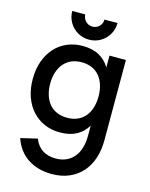

<svg xmlns="http://www.w3.org/2000/svg" viewBox="-143 -835 919 1180"><g transform="rotate(15 316.5 -245.5)"><path d="M310.5 -602Q271.5 -602 238.2 -621.2Q205 -640.5 185.8 -673.5Q166.5 -706.5 166.5 -746H249.5Q249.5 -729.5 257.8 -715.5Q266 -701.5 280 -693.2Q294 -685 310.5 -685Q327.5 -685 341.5 -693.2Q355.5 -701.5 363.5 -715.5Q371.5 -729.5 371.5 -746H454.5Q454.5 -706.5 435.2 -673.5Q416 -640.5 383 -621.2Q350 -602 310.5 -602ZM285 -555Q348 -555 390.5 -531.5Q433 -508 458.5 -465V-540H563V-28.5Q563 33 546 85Q529 137 495.8 174.8Q462.5 212.5 413.8 233.8Q365 255 301.5 255Q258 255 219.8 244.2Q181.5 233.5 150.2 213Q119 192.5 96 162Q73 131.5 59.5 91.5L165.5 66.5Q182 110.5 216.5 133.5Q251 156.5 301.5 156.5Q340 156.5 369.2 143Q398.5 129.5 418.5 105Q438.5 80.5 448.5 46.2Q458.5 12 458.5 -30V-94.5Q433 -51.5 390.2 -28.2Q347.5 -5 285 -5Q231.5 -5 186.5 -24.5Q141.5 -44 109 -79.8Q76.5 -115.5 58.2 -166.2Q40 -217 40 -279.5Q40 -343 58.5 -394Q77 -445 109.5 -480.8Q142 -516.5 187 -535.8Q232 -555 285 -555ZM305 -103.5Q342 -103.5 370.5 -116Q399 -128.5 418.5 -151.5Q438 -174.5 448.2 -207Q458.5 -239.5 458.5 -279.5Q458.5 -321 447.8 -353.8Q437 -386.5 417.2 -409.5Q397.5 -432.5 369 -444.5Q340.5 -456.5 305 -456.5Q269 -456.5 240.2 -444Q211.5 -431.5 191.8 -408.2Q172 -385 161.5 -352.2Q151 -319.5 151 -279.5Q151 -238.5 161.8 -205.8Q172.5 -173 192.2 -150.2Q212 -127.5 240.5 -115.5Q269 -103.5 305 -103.5Z"/></g></svg>

Font: Vela Sans SemBd
Style: Regular
Weight: 600
Designer: Principal design: Mikhail Sharanda - project Manrope.
Design modification: Ravid Balaliev
Foundry: Mikhail Sharanda
Version: Version 1.001